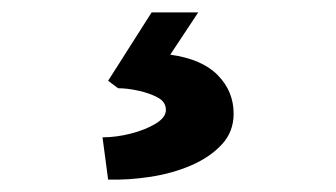

<svg xmlns="http://www.w3.org/2000/svg" viewBox="-20 -44 540 309"><path d="M145 177Q167 177 190.5 171Q214 165 230.5 155Q247 145 247 133Q247 120 234 113Q221 106 203 102Q185 98 170 98L154 86L224 -24H299L254 44Q305 51 330.5 77Q356 103 356 139Q356 168 337 188.5Q318 209 288 222Q258 235 222.5 240.5Q187 246 154 245Z"/></svg>

Font: Our Lexend SemiBold
Style: Regular
Weight: 600
Designer: Bonnie Shaver-Troup, Thomas Jockin
Foundry: Lexend
Version: Version 1.007